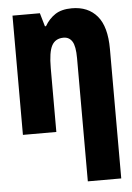

<svg xmlns="http://www.w3.org/2000/svg" viewBox="-56 -605 611 887"><g transform="rotate(-5 250.0 -161.5)"><path d="M35 0V-553H162L180 -491H185Q204 -524 233.5 -543.5Q263 -563 311 -563Q386 -563 428 -513.5Q470 -464 470 -360V240H315V-331Q315 -387 301 -409Q287 -431 261 -431Q223 -431 206.5 -400.5Q190 -370 190 -296V0Z"/></g></svg>

Font: Noto Sans Mono ExtraCondensed Black
Style: Regular
Weight: 900
Width: 2
Designer: Monotype Design Team
Foundry: Monotype Imaging Inc.
Version: Version 2.014